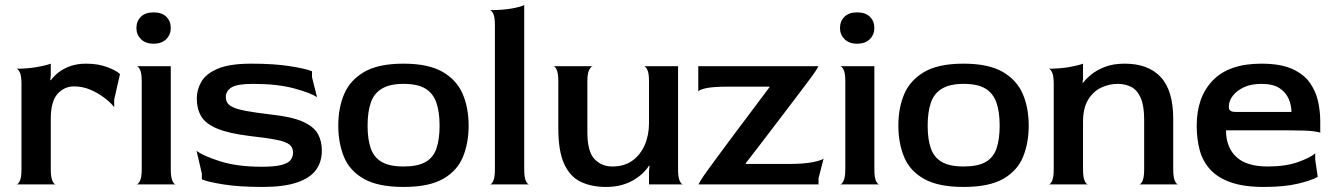

<svg xmlns="http://www.w3.org/2000/svg" viewBox="-20 -730 5286 760"><path d="M45 0Q52 0 58.5 -14Q65 -28 65 -60V-398Q65 -430 58.5 -443.5Q52 -457 45 -458Q89 -458 126 -464.5Q163 -471 181 -478V-431L179 -414L181 -412Q193 -429 212.5 -444Q232 -459 259 -468.5Q286 -478 321 -478Q368 -478 404 -464.5Q440 -451 455 -437L432 -336V-306Q418 -324 393 -343Q368 -362 337.5 -375Q307 -388 273 -388Q234 -388 207.5 -358Q181 -328 181 -260V-60Q181 -28 187.5 -14Q194 0 201 0Z M520 0Q527 0 534 -14Q541 -28 541 -60V-408Q541 -440 534.5 -453.5Q528 -467 521 -468H656V-60Q656 -28 662.5 -14Q669 0 676 0ZM588 -557Q556 -557 538 -575Q520 -593 520 -619Q520 -646 537.5 -663.5Q555 -681 588 -681Q621 -681 638.5 -663.5Q656 -646 656 -619Q656 -593 638 -575Q620 -557 588 -557Z M1020 10Q927 10 864.5 0Q802 -10 779 -20V-43L758 -133Q784 -113 851.5 -91.5Q919 -70 1016 -70Q1067 -70 1094 -77Q1121 -84 1130.5 -97Q1140 -110 1140 -126Q1140 -146 1126 -157.5Q1112 -169 1075 -176.5Q1038 -184 966 -192Q885 -202 839.5 -221Q794 -240 776.5 -269.5Q759 -299 759 -341Q759 -375 777 -406.5Q795 -438 842 -458Q889 -478 975 -478Q1065 -478 1128 -468Q1191 -458 1215 -448V-425L1235 -345Q1211 -362 1144.5 -380Q1078 -398 982 -398Q919 -398 896.5 -384Q874 -370 874 -346Q874 -333 880 -323Q886 -313 903.5 -305Q921 -297 956 -290.5Q991 -284 1050 -277Q1135 -268 1178.5 -248.5Q1222 -229 1238 -200.5Q1254 -172 1254 -134Q1254 -89 1230.5 -57Q1207 -25 1155 -7.5Q1103 10 1020 10Z M1577 10Q1477 10 1420.5 -22Q1364 -54 1341.5 -109Q1319 -164 1319 -233Q1319 -303 1342.5 -358Q1366 -413 1422 -445.5Q1478 -478 1577 -478Q1676 -478 1732 -445.5Q1788 -413 1811.5 -358Q1835 -303 1835 -233Q1835 -164 1812.5 -109Q1790 -54 1734 -22Q1678 10 1577 10ZM1577 -71Q1633 -71 1664 -88.5Q1695 -106 1707.5 -142Q1720 -178 1720 -233Q1720 -288 1707 -324.5Q1694 -361 1663.5 -379.5Q1633 -398 1577 -398Q1523 -398 1491.5 -379Q1460 -360 1447.5 -323Q1435 -286 1435 -232Q1435 -179 1447.5 -143Q1460 -107 1491 -89Q1522 -71 1577 -71Z M1919 0Q1926 0 1932.5 -14Q1939 -28 1939 -60V-630Q1939 -662 1932.5 -675.5Q1926 -689 1919 -690Q1971 -690 2006.5 -696.5Q2042 -703 2055 -710V-60Q2055 -28 2061.5 -14Q2068 0 2075 0Z M2379 10Q2321 10 2278.5 -10.5Q2236 -31 2213 -81.5Q2190 -132 2190 -222V-408Q2190 -440 2183.5 -454Q2177 -468 2170 -468H2327Q2320 -468 2312.5 -454Q2305 -440 2305 -408V-208Q2305 -130 2333 -100.5Q2361 -71 2404 -71Q2451 -71 2483 -94Q2515 -117 2532 -156Q2549 -195 2549 -243V-408Q2549 -440 2542.5 -453.5Q2536 -467 2529 -468H2664V-60Q2664 -28 2670.5 -14Q2677 0 2684 0H2549V-53L2551 -73L2549 -75Q2542 -62 2527.5 -47.5Q2513 -33 2491.5 -19.5Q2470 -6 2442 2Q2414 10 2379 10Z M2745 0Q2748 -7 2757.5 -22Q2767 -37 2781 -56Q2795 -75 2816.5 -104.5Q2838 -134 2864.5 -169.5Q2891 -205 2919.5 -243Q2948 -281 2975.5 -317.5Q3003 -354 3026 -385V-387H2864Q2800 -387 2773 -380.5Q2746 -374 2744 -367V-468H2844Q2871 -468 2916 -468Q2961 -468 3014.5 -468Q3068 -468 3121.5 -468Q3175 -468 3220 -468Q3217 -462 3207.5 -447.5Q3198 -433 3182 -412Q3159 -381 3127 -339Q3095 -297 3060.5 -251.5Q3026 -206 2992.5 -162.5Q2959 -119 2932 -84V-81H3100Q3162 -81 3196.5 -88Q3231 -95 3240 -102L3220 -24V0Z M3305 0Q3312 0 3319 -14Q3326 -28 3326 -60V-408Q3326 -440 3319.5 -453.5Q3313 -467 3306 -468H3441V-60Q3441 -28 3447.5 -14Q3454 0 3461 0ZM3373 -557Q3341 -557 3323 -575Q3305 -593 3305 -619Q3305 -646 3322.5 -663.5Q3340 -681 3373 -681Q3406 -681 3423.5 -663.5Q3441 -646 3441 -619Q3441 -593 3423 -575Q3405 -557 3373 -557Z M3794 10Q3694 10 3637.5 -22Q3581 -54 3558.5 -109Q3536 -164 3536 -233Q3536 -303 3559.5 -358Q3583 -413 3639 -445.5Q3695 -478 3794 -478Q3893 -478 3949 -445.5Q4005 -413 4028.5 -358Q4052 -303 4052 -233Q4052 -164 4029.5 -109Q4007 -54 3951 -22Q3895 10 3794 10ZM3794 -71Q3850 -71 3881 -88.5Q3912 -106 3924.5 -142Q3937 -178 3937 -233Q3937 -288 3924 -324.5Q3911 -361 3880.5 -379.5Q3850 -398 3794 -398Q3740 -398 3708.5 -379Q3677 -360 3664.5 -323Q3652 -286 3652 -232Q3652 -179 3664.5 -143Q3677 -107 3708 -89Q3739 -71 3794 -71Z M4131 0Q4138 0 4144.5 -14Q4151 -28 4151 -60V-398Q4151 -430 4144.5 -443.5Q4138 -457 4131 -458Q4175 -458 4212 -464.5Q4249 -471 4267 -478V-417L4265 -404L4267 -402Q4278 -417 4299 -434.5Q4320 -452 4353 -465Q4386 -478 4432 -478Q4525 -478 4574.5 -425Q4624 -372 4624 -259V-60Q4624 -28 4630.5 -14Q4637 0 4644 0H4489Q4496 0 4502.5 -14Q4509 -28 4509 -60V-256Q4509 -311 4495.5 -342Q4482 -373 4458.5 -385.5Q4435 -398 4404 -398Q4370 -398 4338.5 -383Q4307 -368 4287 -335Q4267 -302 4267 -247V-60Q4267 -28 4273.5 -14Q4280 0 4287 0Z M4983 10Q4904 10 4852.5 -8Q4801 -26 4771 -58.5Q4741 -91 4729 -135Q4717 -179 4717 -233Q4717 -346 4781 -412Q4845 -478 4973 -478Q5048 -478 5094 -457.5Q5140 -437 5164 -403.5Q5188 -370 5197 -330Q5206 -290 5206 -251V-204Q5206 -207 5178.5 -210.5Q5151 -214 5086 -214H4833Q4833 -147 4873.5 -109Q4914 -71 4998 -71Q5069 -71 5118 -88.5Q5167 -106 5186 -123V-99L5196 -30Q5175 -17 5120 -3.5Q5065 10 4983 10ZM4872 -287H5092Q5092 -312 5081.5 -337.5Q5071 -363 5045.5 -380.5Q5020 -398 4973 -398Q4932 -398 4903.5 -384.5Q4875 -371 4859.5 -350.5Q4844 -330 4844 -307Q4844 -297 4850 -292Q4856 -287 4872 -287Z"/></svg>

Font: Red Rose Medium
Style: Regular
Weight: 500
Designer: Jaikishan Patel
Version: Version 2.000